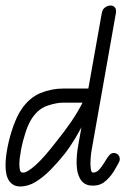

<svg xmlns="http://www.w3.org/2000/svg" viewBox="-30 -670 496 694"><path d="M293 0Q271 -4 259.5 -24Q248 -44 247 -76Q246 -108 253 -146L338 -623Q340 -636 349.5 -643Q359 -650 369 -650Q379 -650 385 -643.5Q391 -637 389 -623L302 -132Q299 -117 297.5 -96.5Q296 -76 298 -61Q300 -46 306 -46Q317 -46 326 -54.5Q335 -63 347 -82L353 -92Q361 -105 367 -111Q373 -117 382 -117Q390 -117 396.5 -111Q403 -105 403 -94Q403 -88 396 -76Q389 -64 381 -50Q365 -25 345 -10.5Q325 4 293 0ZM43 4Q18 4 4 -15Q-10 -34 -10 -72Q-10 -101 -2.5 -139Q5 -177 18 -213.5Q31 -250 47 -274Q76 -317 116 -333.5Q156 -350 199 -350H305L293 -299H199Q174 -299 141.5 -288Q109 -277 86 -243Q73 -224 62.5 -192Q52 -160 46 -128Q40 -96 40 -77Q40 -65 42 -55.5Q44 -46 54 -46Q68 -46 98.5 -73Q129 -100 175 -160Q204 -196 227 -229.5Q250 -263 269 -300H306Q293 -268 277 -235Q261 -202 242.5 -171Q224 -140 203 -113Q179 -83 153 -56.5Q127 -30 99.5 -13Q72 4 43 4Z"/></svg>

Font: Edu QLD Beginners
Style: Regular
Weight: 400
Designer: Tina and Corey Anderson
Foundry: Google for Education
Version: Version 1.001